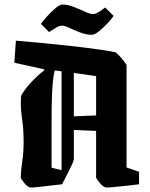

<svg xmlns="http://www.w3.org/2000/svg" viewBox="-20 -814 659 845"><path d="M73 -393Q87 -419 114.5 -449Q142 -479 175 -505L174 -509L43 -538L50 -635Q111 -630 178 -623.5Q245 -617 307 -610Q369 -603 417 -596Q465 -589 487 -584Q491 -584 503 -571Q515 -558 526 -544Q537 -530 537 -526V-77L592 -58V-3Q570 0 537.5 3.5Q505 7 478 9.5Q451 12 445 11Q432 7 418.5 -9.5Q405 -26 403 -33V-238L305 -242V-114Q305 -108 298 -92.5Q291 -77 281 -57L253 -3Q231 -1 200 3Q169 7 144 9.5Q119 12 113 11Q100 8 86.5 -9Q73 -26 71 -33Q73 -72 78.5 -108Q84 -144 84 -191Q84 -246 76.5 -295.5Q69 -345 73 -393ZM207 -76 251 -65V-500L221 -504Q216 -486 213 -458.5Q210 -431 208.5 -384.5Q207 -338 207 -263.5Q207 -189 207 -76ZM403 -479 305 -493V-302L403 -306ZM384 -661Q359 -661 333 -671Q307 -681 286 -691Q265 -701 253 -701Q241 -701 225 -691Q209 -681 196 -673L160 -709Q168 -720 186 -740.5Q204 -761 223.5 -777.5Q243 -794 255 -794Q278 -794 304.5 -783.5Q331 -773 354 -762.5Q377 -752 389 -752Q400 -752 415 -761.5Q430 -771 443 -781L480 -744Q473 -733 454.5 -713Q436 -693 416.5 -677Q397 -661 384 -661Z"/></svg>

Font: Grenze Gotisch
Style: Bold
Weight: 700
Designer: Renata Polastri
Foundry: Omnibus-Type
Version: Version 1.001